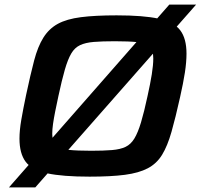

<svg xmlns="http://www.w3.org/2000/svg" viewBox="-20 -763 876 838"><path d="M19 55 719 -743H836L134 55ZM371 8Q253 8 186 -6.5Q119 -21 92 -57Q65 -93 65 -158Q65 -194 73 -240.5Q81 -287 94 -349Q113 -438 129 -499Q145 -560 169.5 -599Q194 -638 232.5 -659Q271 -680 333 -688Q395 -696 489 -696Q606 -696 672.5 -681.5Q739 -667 766.5 -631Q794 -595 794 -529Q794 -492 787 -446.5Q780 -401 766 -339Q746 -249 728.5 -187.5Q711 -126 687.5 -87.5Q664 -49 625 -28.5Q586 -8 525 0Q464 8 371 8ZM378 -105Q432 -105 468.5 -108Q505 -111 528 -122Q551 -133 566.5 -158.5Q582 -184 595.5 -229Q609 -274 624 -344Q636 -398 642.5 -438.5Q649 -479 649 -508Q649 -544 633 -559.5Q617 -575 580 -579Q543 -583 481 -583Q426 -583 389.5 -580Q353 -577 329.5 -566Q306 -555 291 -529.5Q276 -504 263 -459Q250 -414 235 -344Q227 -307 221 -277Q215 -247 211.5 -222.5Q208 -198 208 -179Q208 -144 225 -128.5Q242 -113 279 -109Q316 -105 378 -105Z"/></svg>

Font: Saira Expanded SemiBold
Style: Italic
Weight: 600
Width: 7
Italic angle: -12°
Designer: Hector Gatti with collaboration of the Omnibus-Type team
Foundry: Omnibus-Type
Version: Version 1.101